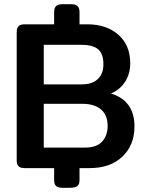

<svg xmlns="http://www.w3.org/2000/svg" viewBox="-20 -795 695 908"><path d="M236 57V0H96Q76 0 67.5 -9Q59 -18 59 -37V-643Q59 -662 67.5 -671Q76 -680 96 -680H236V-738Q236 -757 245 -766Q254 -775 274 -775H318Q338 -775 347 -766Q356 -757 356 -738V-680H393Q484 -680 540 -630.5Q596 -581 596 -495Q596 -447 572 -409Q548 -371 505 -353Q616 -318 616 -197Q616 -109 559 -54.5Q502 0 404 0H356V57Q356 77 346 85Q336 93 310 93H274Q254 93 245 84.5Q236 76 236 57ZM367 -396Q416 -396 442.5 -421Q469 -446 469 -491Q469 -540 444.5 -561.5Q420 -583 366 -583H187V-396ZM382 -97Q437 -97 463 -125.5Q489 -154 489 -199Q489 -251 457.5 -277.5Q426 -304 370 -304H187V-97Z"/></svg>

Font: Mitr
Style: Regular
Weight: 400
Designer: Thanarat Vachiruckul
Foundry: Cadson Demak
Version: Version 1.002